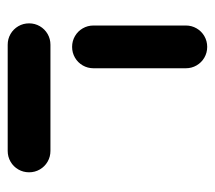

<svg xmlns="http://www.w3.org/2000/svg" viewBox="-50 -509 559 499"><g transform="rotate(90 229.5 -259.5)"><path d="M427.8 -55.6Q427.8 -40.4 420.4 -27.6Q413 -14.8 400.2 -7.4Q387.4 0 372.2 0H96.3Q81.1 0 68.3 -7.4Q55.6 -14.8 48.1 -27.6Q40.7 -40.4 40.7 -55.6Q40.7 -70.7 48.1 -83.5Q55.6 -96.3 68.3 -103.7Q81.1 -111.1 96.3 -111.1H372.2Q387.4 -111.1 400.2 -103.7Q413 -96.3 420.4 -83.5Q427.8 -70.7 427.8 -55.6ZM101.9 -167.4Q86.7 -167.4 73.9 -174.8Q61.1 -182.2 53.7 -195Q46.3 -207.8 46.3 -223V-463Q46.3 -478.1 53.7 -490.9Q61.1 -503.7 73.9 -511.1Q86.7 -518.5 101.9 -518.5Q117 -518.5 129.8 -511.1Q142.6 -503.7 150 -490.9Q157.4 -478.1 157.4 -463V-223Q157.4 -207.8 150 -195Q142.6 -182.2 129.8 -174.8Q117 -167.4 101.9 -167.4Z"/></g></svg>

Font: 26F Galaxy Sans
Style: Regular
Weight: 400
Designer: C₂₉H₂₅N₃O₅
Version: Version 1.100;FEAKit 1.0